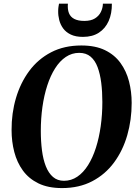

<svg xmlns="http://www.w3.org/2000/svg" viewBox="-20 -996 736 1028"><path d="M312 11Q237.5 11 185.8 -14.2Q134 -39.5 102.5 -83Q71 -126.5 56.5 -182.2Q42 -238 42 -299.5Q41.5 -389.5 65.5 -471Q89.5 -552.5 136.5 -616Q183.5 -679.5 253.5 -716Q323.5 -752.5 415.5 -752.5Q490.5 -752.5 542 -727.5Q593.5 -702.5 625 -659Q656.5 -615.5 670.8 -560.2Q685 -505 685 -445Q685 -354.5 661.5 -272.5Q638 -190.5 591 -126.5Q544 -62.5 474 -25.8Q404 11 312 11ZM322.5 -28Q361.5 -28 394 -50Q426.5 -72 451.5 -111.8Q476.5 -151.5 493.5 -204.8Q510.5 -258 519.2 -320.2Q528 -382.5 528 -450Q528 -505 522 -552.8Q516 -600.5 502.5 -636.5Q489 -672.5 465 -692.8Q441 -713 404 -713Q365 -713 332.5 -691.2Q300 -669.5 275 -630Q250 -590.5 233 -538Q216 -485.5 207.2 -423.5Q198.5 -361.5 198.5 -294.5Q198.5 -239 204.8 -190.5Q211 -142 225.5 -105.5Q240 -69 263.8 -48.5Q287.5 -28 322.5 -28ZM424 -798.5Q385 -798.5 359 -811Q333 -823.5 318.2 -843.8Q303.5 -864 297.2 -888.5Q291 -913 291.5 -936.5Q291.5 -949 293 -958.8Q294.5 -968.5 296 -976.5H343.5Q341 -946 349.2 -925.5Q357.5 -905 378 -894.5Q398.5 -884 431.5 -884Q467 -884 488.5 -897.5Q510 -911 520.2 -932.2Q530.5 -953.5 531 -976.5H579Q579.5 -923.5 561.8 -883.5Q544 -843.5 509.5 -821Q475 -798.5 424 -798.5Z"/></svg>

Font: Merriweather 96pt
Style: Bold Italic
Weight: 700
Italic angle: -7.8°
Version: Version 2.101